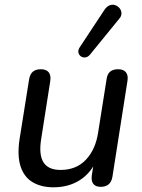

<svg xmlns="http://www.w3.org/2000/svg" viewBox="-20 -789 605 818"><path d="M208 9Q156 9 119.5 -12.5Q83 -34 68 -79Q53 -124 63 -194L104 -451Q108 -474 120.5 -484Q133 -494 154 -494Q177 -494 187.5 -481Q198 -468 194 -443L155 -194Q145 -129 165.5 -97Q186 -65 238 -65Q305 -65 346 -108.5Q387 -152 398 -224L434 -451Q437 -474 449.5 -484Q462 -494 483 -494Q506 -494 516.5 -481Q527 -468 523 -444L459 -36Q452 7 409 7Q388 7 378 -5Q368 -17 371 -41L384 -125L392 -109Q368 -52 320 -21.5Q272 9 208 9ZM364 -557Q355 -546 344 -544.5Q333 -543 324.5 -549Q316 -555 314 -565.5Q312 -576 320 -588L425 -747Q435 -762 447.5 -766.5Q460 -771 471 -767Q482 -763 489.5 -754Q497 -745 497.5 -732.5Q498 -720 487 -708Z"/></svg>

Font: Nunito Medium
Style: Italic
Weight: 500
Designer: Vernon Adams
Foundry: Vernon Adams
Version: Version 3.601